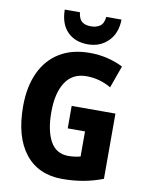

<svg xmlns="http://www.w3.org/2000/svg" viewBox="-101 -1012 829 1093"><g transform="rotate(10 313.5 -466.0)"><path d="M317 -409H570V-32Q516 -11 458 -0.5Q400 10 336 10Q197 10 121 -86.5Q45 -183 45 -359Q45 -471 82.5 -553Q120 -635 192 -679.5Q264 -724 367 -724Q423 -724 472.5 -711.5Q522 -699 560 -679L514 -551Q482 -570 446 -580Q410 -590 371 -590Q291 -590 250 -527.5Q209 -465 209 -355Q209 -247 243 -186Q277 -125 347 -125Q366 -125 384 -127.5Q402 -130 417 -134V-279H317ZM511 -942Q510 -863 463.5 -816.5Q417 -770 346 -770Q272 -770 228 -814.5Q184 -859 183 -942H271Q275 -904 293.5 -889Q312 -874 346 -874Q377 -874 398 -888.5Q419 -903 423 -942Z"/></g></svg>

Font: Noto Sans Devanagari Condensed ExtraBold
Style: Regular
Weight: 800
Width: 3
Designer: Jelle Bosma - Monotype Design Team
Foundry: Monotype Imaging Inc.
Version: Version 2.004; ttfautohint (v1.8.4.7-5d5b)